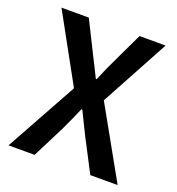

<svg xmlns="http://www.w3.org/2000/svg" viewBox="-121 -752 783 851"><g transform="rotate(20 270.5 -327.0)"><path d="M13.2 0 199.2 -336.9 24.9 -653.8H153.8L226.1 -508.8Q234.9 -492.7 251.2 -459.2Q267.6 -425.8 275.9 -409.2H279.8Q306.6 -473.6 324.2 -508.8L393.1 -653.8H516.1L341.8 -332L527.8 0H398.9L318.8 -153.8Q310.5 -169.9 293.5 -205.1Q276.4 -240.2 266.1 -261.2H262.2Q240.2 -209.5 213.9 -153.8L136.2 0Z"/></g></svg>

Font: Source Sans 3 Semibold
Style: Regular
Weight: 600
Designer: Paul D. Hunt
Foundry: Adobe
Version: Version 3.052;hotconv 1.1.0;makeotfexe 2.6.0